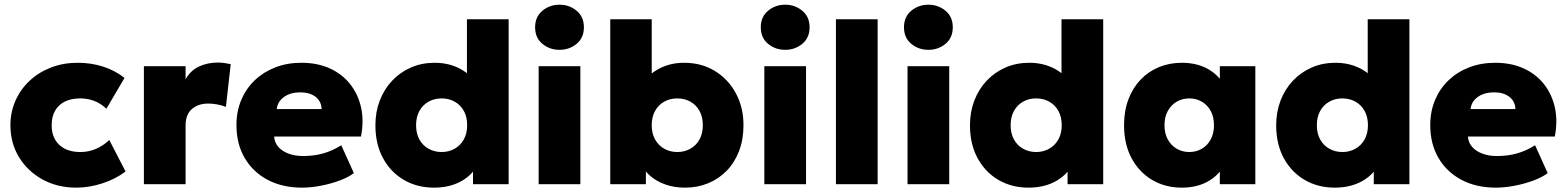

<svg xmlns="http://www.w3.org/2000/svg" viewBox="-20 -804 6838 838"><path d="M312.5 15Q230.5 15 165.5 -20.8Q100.5 -56.5 63 -118Q25.5 -179.5 25.5 -257.5Q25.5 -315.5 47.8 -365.2Q70 -415 109.8 -452Q149.5 -489 203 -509.5Q256.5 -530 318.5 -530Q378.5 -530 430.2 -513.2Q482 -496.5 523.5 -464L444.5 -329.5Q419.5 -353 390.8 -363.8Q362 -374.5 330.5 -374.5Q291 -374.5 263.2 -360.8Q235.5 -347 220.5 -321Q205.5 -295 205.5 -257.5Q205.5 -202.5 239 -171.5Q272.5 -140.5 331 -140.5Q366 -140.5 397.8 -153.8Q429.5 -167 457 -193L528 -55.5Q484.5 -22.5 427 -3.8Q369.5 15 312.5 15Z M608 0V-515H790V-458Q811 -496 848.2 -513.5Q885.5 -531 930 -531Q947.5 -531 960.8 -528.8Q974 -526.5 987 -524L966 -337.5Q948.5 -344.5 928.2 -348.2Q908 -352 888.5 -352Q845.5 -352 817.8 -328.2Q790 -304.5 790 -256.5V0Z M1298.5 15Q1212.5 15 1148 -19.2Q1083.5 -53.5 1047.8 -114.8Q1012 -176 1012 -258Q1012 -318 1033 -367.8Q1054 -417.5 1092 -453.8Q1130 -490 1181.8 -510Q1233.5 -530 1295.5 -530Q1365 -530 1418.8 -505.8Q1472.5 -481.5 1507.5 -437.8Q1542.5 -394 1555.8 -335.5Q1569 -277 1555.5 -208H1176.5Q1178 -182.5 1194.2 -163.5Q1210.5 -144.5 1238.5 -133.8Q1266.5 -123 1303 -123Q1349.5 -123 1390 -134.2Q1430.5 -145.5 1469.5 -170L1524.5 -48.5Q1501 -30.5 1462.8 -16.2Q1424.5 -2 1381 6.5Q1337.5 15 1298.5 15ZM1188 -328H1383.5Q1383 -361 1357.8 -381Q1332.5 -401 1290.5 -401Q1248 -401 1219.8 -381Q1191.5 -361 1188 -328Z M1874 15Q1801 15 1743.2 -18.5Q1685.5 -52 1652 -113.2Q1618.5 -174.5 1618.5 -257.5Q1618.5 -315.5 1637.5 -365Q1656.5 -414.5 1691.2 -451.5Q1726 -488.5 1773.2 -509.2Q1820.5 -530 1877.5 -530Q1933 -530 1979 -508.5Q2025 -487 2060.5 -441.5L2018 -400V-720H2200V0H2044.5V-136.5L2069 -95.5Q2049 -46 1997.2 -15.5Q1945.5 15 1874 15ZM1907.5 -140.5Q1939 -140.5 1964.2 -154.8Q1989.5 -169 2004.2 -195.2Q2019 -221.5 2019 -257.5Q2019 -293.5 2004.5 -319.8Q1990 -346 1964.8 -360.2Q1939.5 -374.5 1907.5 -374.5Q1875.5 -374.5 1850.2 -360.2Q1825 -346 1810.5 -319.8Q1796 -293.5 1796 -257.5Q1796 -221.5 1810.5 -195.2Q1825 -169 1850.5 -154.8Q1876 -140.5 1907.5 -140.5Z M2331 0V-515H2513V0ZM2422 -586.5Q2379 -586.5 2347.2 -612.8Q2315.5 -639 2315.5 -685Q2315.5 -730.5 2347.2 -757Q2379 -783.5 2422 -783.5Q2465 -783.5 2496.8 -757Q2528.5 -730.5 2528.5 -685Q2528.5 -639 2496.8 -612.8Q2465 -586.5 2422 -586.5Z M2969.5 15Q2922.5 15 2883.2 1Q2844 -13 2816 -38Q2788 -63 2774.5 -96.5L2799 -137.5V0H2643.5V-720H2824.5V-399.5L2783 -441Q2818.5 -486.5 2864.5 -508.2Q2910.5 -530 2966 -530Q3042 -530 3100.2 -494.2Q3158.5 -458.5 3191.8 -396.8Q3225 -335 3225 -257.5Q3225 -195.5 3205.8 -145Q3186.5 -94.5 3152 -59Q3117.5 -23.5 3071 -4.2Q3024.5 15 2969.5 15ZM2936 -140.5Q2967.5 -140.5 2993 -154.8Q3018.5 -169 3033 -195.2Q3047.5 -221.5 3047.5 -257.5Q3047.5 -293.5 3033.2 -319.8Q3019 -346 2993.5 -360.2Q2968 -374.5 2936 -374.5Q2904 -374.5 2878.8 -360.2Q2853.5 -346 2839 -319.8Q2824.5 -293.5 2824.5 -257.5Q2824.5 -221.5 2839.2 -195.2Q2854 -169 2879.2 -154.8Q2904.5 -140.5 2936 -140.5Z M3316 0V-515H3498V0ZM3407 -586.5Q3364 -586.5 3332.2 -612.8Q3300.5 -639 3300.5 -685Q3300.5 -730.5 3332.2 -757Q3364 -783.5 3407 -783.5Q3450 -783.5 3481.8 -757Q3513.5 -730.5 3513.5 -685Q3513.5 -639 3481.8 -612.8Q3450 -586.5 3407 -586.5Z M3628.5 0V-720H3810.5V0Z M3941 0V-515H4123V0ZM4032 -586.5Q3989 -586.5 3957.2 -612.8Q3925.5 -639 3925.5 -685Q3925.5 -730.5 3957.2 -757Q3989 -783.5 4032 -783.5Q4075 -783.5 4106.8 -757Q4138.5 -730.5 4138.5 -685Q4138.5 -639 4106.8 -612.8Q4075 -586.5 4032 -586.5Z M4469 15Q4396 15 4338.2 -18.5Q4280.5 -52 4247 -113.2Q4213.5 -174.5 4213.5 -257.5Q4213.5 -315.5 4232.5 -365Q4251.5 -414.5 4286.2 -451.5Q4321 -488.5 4368.2 -509.2Q4415.5 -530 4472.5 -530Q4528 -530 4574 -508.5Q4620 -487 4655.5 -441.5L4613 -400V-720H4795V0H4639.5V-136.5L4664 -95.5Q4644 -46 4592.2 -15.5Q4540.5 15 4469 15ZM4502.5 -140.5Q4534 -140.5 4559.2 -154.8Q4584.5 -169 4599.2 -195.2Q4614 -221.5 4614 -257.5Q4614 -293.5 4599.5 -319.8Q4585 -346 4559.8 -360.2Q4534.5 -374.5 4502.5 -374.5Q4470.5 -374.5 4445.2 -360.2Q4420 -346 4405.5 -319.8Q4391 -293.5 4391 -257.5Q4391 -221.5 4405.5 -195.2Q4420 -169 4445.5 -154.8Q4471 -140.5 4502.5 -140.5Z M5138 15Q5066 15 5009 -18.5Q4952 -52 4919 -113.2Q4886 -174.5 4886 -257.5Q4886 -320 4905 -370.2Q4924 -420.5 4958 -456.2Q4992 -492 5038.2 -511Q5084.5 -530 5138 -530Q5208 -530 5258.5 -499.2Q5309 -468.5 5329 -416.5L5304 -377.5V-515H5459V0H5304V-137.5L5329 -98.5Q5309 -46.5 5258.5 -15.8Q5208 15 5138 15ZM5170.5 -140.5Q5201 -140.5 5225.5 -154.8Q5250 -169 5264.2 -195.2Q5278.5 -221.5 5278.5 -257.5Q5278.5 -293.5 5264.2 -319.8Q5250 -346 5225.5 -360.2Q5201 -374.5 5170.5 -374.5Q5140.5 -374.5 5116 -360.2Q5091.5 -346 5077 -319.8Q5062.5 -293.5 5062.5 -257.5Q5062.5 -221.5 5077 -195.2Q5091.5 -169 5116 -154.8Q5140.5 -140.5 5170.5 -140.5Z M5805.5 15Q5732.5 15 5674.8 -18.5Q5617 -52 5583.5 -113.2Q5550 -174.5 5550 -257.5Q5550 -315.5 5569 -365Q5588 -414.5 5622.8 -451.5Q5657.5 -488.5 5704.8 -509.2Q5752 -530 5809 -530Q5864.5 -530 5910.5 -508.5Q5956.5 -487 5992 -441.5L5949.5 -400V-720H6131.5V0H5976V-136.5L6000.5 -95.5Q5980.5 -46 5928.8 -15.5Q5877 15 5805.5 15ZM5839 -140.5Q5870.5 -140.5 5895.8 -154.8Q5921 -169 5935.8 -195.2Q5950.5 -221.5 5950.5 -257.5Q5950.5 -293.5 5936 -319.8Q5921.5 -346 5896.2 -360.2Q5871 -374.5 5839 -374.5Q5807 -374.5 5781.8 -360.2Q5756.5 -346 5742 -319.8Q5727.5 -293.5 5727.5 -257.5Q5727.5 -221.5 5742 -195.2Q5756.5 -169 5782 -154.8Q5807.5 -140.5 5839 -140.5Z M6509 15Q6423 15 6358.5 -19.2Q6294 -53.5 6258.2 -114.8Q6222.5 -176 6222.5 -258Q6222.5 -318 6243.5 -367.8Q6264.5 -417.5 6302.5 -453.8Q6340.5 -490 6392.2 -510Q6444 -530 6506 -530Q6575.5 -530 6629.2 -505.8Q6683 -481.5 6718 -437.8Q6753 -394 6766.2 -335.5Q6779.5 -277 6766 -208H6387Q6388.5 -182.5 6404.8 -163.5Q6421 -144.5 6449 -133.8Q6477 -123 6513.5 -123Q6560 -123 6600.5 -134.2Q6641 -145.5 6680 -170L6735 -48.5Q6711.5 -30.5 6673.2 -16.2Q6635 -2 6591.5 6.5Q6548 15 6509 15ZM6398.5 -328H6594Q6593.5 -361 6568.2 -381Q6543 -401 6501 -401Q6458.5 -401 6430.2 -381Q6402 -361 6398.5 -328Z"/></svg>

Font: Geologica Cursive ExtraBold
Style: Regular
Weight: 800
Designer: Sindre Bremnes, Frode Helland
Foundry: Monokrom Skriftforlag AS
Version: Version 1.010;gftools[0.9.28]